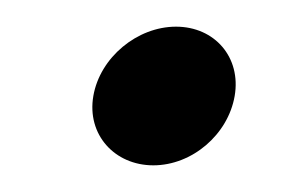

<svg xmlns="http://www.w3.org/2000/svg" viewBox="-20 -113 221 144"><path d="M50 -41C45 -12 66 11 95 11C124 11 151 -12 156 -41C161 -70 141 -93 112 -93C83 -93 55 -70 50 -41Z"/></svg>

Font: Charger Sport
Style: ExtObl
Weight: 400
Designer: Jasper
Foundry: Cannot Into Space Fonts
Version: Version 1.1